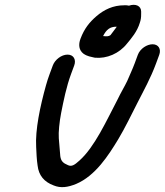

<svg xmlns="http://www.w3.org/2000/svg" viewBox="-20 -744 685 798"><path d="M199.5 -472 186.2 -436C180.5 -420.6 175.5 -405.2 171.2 -389.7C146.5 -301.3 126.1 -204 130.3 -133.2C131.5 -109.3 132.3 -81 136.3 -55.8C140.9 -15.1 163.5 12.2 203 26.7C232.5 38.9 261.6 34.6 296.4 20.5C376.6 -13.4 430.8 -98.2 471.4 -165.2C497.3 -207.9 530.3 -275.3 551.5 -317.1C577.8 -368.9 605.7 -418.3 628.5 -480L641.8 -516C650.8 -540.3 638.4 -560 614.1 -560C591 -560 562.4 -542 552.8 -516L539.9 -481C531.4 -458 519.3 -432.4 508.6 -407.1C495.7 -380.3 485.1 -364.7 468 -329.3C421.3 -240 373 -132.8 310.3 -76.8C288.7 -57 277.4 -51 262.9 -57.4C241.7 -66.2 233.4 -74.8 230.6 -94.9C228.3 -117.9 226.4 -144.2 224.4 -169.2C222.5 -194.7 227 -237.5 234.1 -274.3C244.5 -326.8 255.9 -383.7 275.2 -436L288.5 -472C297.4 -496.1 285.9 -517 260.7 -517C235.5 -517 208.4 -496.1 199.5 -472ZM515.8 -720.4C514.9 -720.7 508.7 -722 505 -722H496C450.5 -722 413.1 -704.4 380.6 -676.5C351.9 -651.7 330.4 -625.1 314.8 -583.7C304.8 -558.1 308.4 -535.4 326.2 -521.4C343.9 -508.8 357.8 -508.5 371.6 -504.7C372.4 -504.5 374 -504.2 375.1 -504.1C423.4 -499.6 475.3 -521.1 508.2 -563.2C525.1 -583.6 550.5 -612.6 561.4 -650.2C564.9 -660 566.9 -671.6 566.6 -685L566.7 -695.5C566.8 -720 543.3 -729.9 515.8 -720.4ZM465.2 -633C464.9 -632.5 463.9 -631 463.1 -629.8L451.9 -614.8C448.1 -609.7 444.5 -604.9 439.1 -597.9C431.3 -592.4 423.3 -592.4 408.5 -594.1C421.8 -620.8 437.1 -633 463.1 -633Z"/></svg>

Font: Just Breathe
Style: BdObl7
Weight: 400
Foundry: Cannot Into Space Fonts
Version: Version 0.72